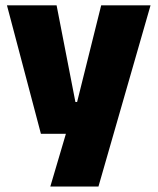

<svg xmlns="http://www.w3.org/2000/svg" viewBox="-20 -512 578 704"><path d="M347.5 -138 252.5 -97 351 -492.5H532L341 172H164.5L241 -87L325 -21.5H130L5.5 -492.5H187.5L256.5 -138Z"/></svg>

Font: Anek Latin Medium ExtraBold
Style: Regular
Weight: 800
Version: Version 1.003